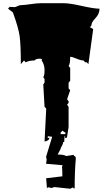

<svg xmlns="http://www.w3.org/2000/svg" viewBox="-20 -751 663 1174"><path d="M332.5 193.8Q370.1 193.8 384.8 203.1L431.2 195.8Q431.2 204.1 433.6 204.1L435.5 202.1Q443.8 206.1 443.4 221.2Q436.5 298.3 436.5 401.9Q431.2 401.9 425.3 395Q423.8 395 418 398.9Q412.1 402.8 406.7 402.8L315.4 393.1Q306.2 393.1 302.7 395.8Q299.3 398.4 294.9 398.4L274.9 394H272.5L267.1 400.9L262.2 338.9L361.3 327.1Q361.3 282.7 358.9 268.1H360.8V261.2L364.7 259.3L261.7 250.5L264.6 229Q264.6 229 265.6 223.1L264.6 221.2L261.7 208L304.2 68.4L387.7 69.3Q388.2 70.8 381.3 75.9Q374.5 81.1 374.5 84.5L372.6 116.7L365.7 118.7Q365.7 128.9 358.9 140.4Q352.1 151.9 349.6 159.7H350.6ZM252.4 113.8 262.7 -86.9 252.4 -98.1 244.6 -234.9 252.4 -245.6V-267.6L244.6 -279.3Q252.4 -289.1 252.4 -322.3Q252.4 -355.5 234.9 -381.3Q236.8 -383.8 236.8 -386.2Q236.8 -392.1 219 -392.1Q201.2 -392.1 190.9 -381.3Q159.2 -381.3 136.7 -370.1L127 -381.3L107.4 -358.9Q107.4 -475.6 100.3 -528.3Q93.3 -581.1 58.6 -675.3L29.3 -697.8L38.6 -709L67.9 -707.5Q74.2 -706.5 86.4 -713.4Q98.6 -720.2 112.8 -720Q127 -719.7 167 -725.6Q207 -731.4 227.1 -731.4H370.1Q406.2 -731.4 479.7 -714.8Q553.2 -698.2 588.4 -697.8Q588.4 -665.5 563.7 -640.1Q539.1 -614.7 539.1 -596.2L530.3 -584.5L549.8 -573.2L520.5 -358.9L510.3 -370.1H500.5L490.7 -381.3Q473.6 -381.3 447.5 -392.6Q421.4 -403.8 409.2 -403.8Q409.2 -358.9 399.4 -347.7L409.2 -335.9V-256.8L399.4 -245.6V-210.4L409.2 -199.7L390.1 -143.6L399.4 -132.3V-122.1L390.1 -110.4L399.4 -98.1V25.9L389.2 90.8Q378.9 90.8 377.9 95.2Q377.9 72.8 380.4 60.5L360.8 48.3L350.6 60.5V93.8H330.6V70.8Q319.3 85.4 299.8 85.4L272.5 82Q271.5 85.9 271.5 93.8Q271.5 93.3 276.9 92.3Q282.2 91.3 282.2 90.8Q282.2 101.1 272.2 107.4Q262.2 113.8 252.4 113.8Z"/></svg>

Font: Butcherman
Style: Regular
Weight: 400
Version: Version 001.004